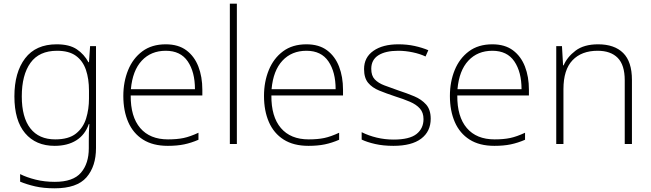

<svg xmlns="http://www.w3.org/2000/svg" viewBox="-20 -780 3526 1040"><path d="M287 -540Q356 -540 396 -513Q436 -486 459 -443H462L468 -530H500V22Q500 121 448.5 180.5Q397 240 276 240Q216 240 170.5 229.5Q125 219 89 204V163Q125 181 173 193Q221 205 277 205Q376 205 418.5 155.5Q461 106 461 23V-15Q461 -40 461.5 -61.5Q462 -83 464 -108H461Q441 -50 393.5 -20Q346 10 276 10Q174 10 116 -58.5Q58 -127 58 -258Q58 -388 116 -464Q174 -540 287 -540ZM289 -505Q192 -505 145 -439.5Q98 -374 98 -258Q98 -144 144.5 -84.5Q191 -25 279 -25Q352 -25 391.5 -56.5Q431 -88 446.5 -138.5Q462 -189 462 -246V-289Q462 -353 445.5 -401.5Q429 -450 391.5 -477.5Q354 -505 289 -505Z M878 -540Q946 -540 989.5 -507.5Q1033 -475 1054.5 -419.5Q1076 -364 1076 -294V-263H688Q687 -148 739.5 -86.5Q792 -25 890 -25Q939 -25 974.5 -32.5Q1010 -40 1055 -61V-23Q1016 -6 977.5 2Q939 10 889 10Q808 10 754.5 -24Q701 -58 674.5 -119Q648 -180 648 -260Q648 -337 674 -400.5Q700 -464 751 -502Q802 -540 878 -540ZM878 -505Q798 -505 748 -451.5Q698 -398 689 -297H1036Q1036 -390 997 -447.5Q958 -505 878 -505Z M1263 0H1225V-760H1263Z M1640 -540Q1708 -540 1751.5 -507.5Q1795 -475 1816.5 -419.5Q1838 -364 1838 -294V-263H1450Q1449 -148 1501.5 -86.5Q1554 -25 1652 -25Q1701 -25 1736.5 -32.5Q1772 -40 1817 -61V-23Q1778 -6 1739.5 2Q1701 10 1651 10Q1570 10 1516.5 -24Q1463 -58 1436.5 -119Q1410 -180 1410 -260Q1410 -337 1436 -400.5Q1462 -464 1513 -502Q1564 -540 1640 -540ZM1640 -505Q1560 -505 1510 -451.5Q1460 -398 1451 -297H1798Q1798 -390 1759 -447.5Q1720 -505 1640 -505Z M2313 -137Q2313 -68 2261.5 -29Q2210 10 2111 10Q2056 10 2012 0Q1968 -10 1939 -24V-64Q1977 -45 2021 -34.5Q2065 -24 2112 -24Q2198 -24 2236 -54Q2274 -84 2274 -135Q2274 -170 2254.5 -192Q2235 -214 2200 -229Q2165 -244 2120 -258Q2072 -274 2034 -289.5Q1996 -305 1974 -331.5Q1952 -358 1952 -406Q1952 -469 2002.5 -504.5Q2053 -540 2138 -540Q2185 -540 2226 -531Q2267 -522 2300 -508L2285 -474Q2256 -488 2216 -496.5Q2176 -505 2137 -505Q2068 -505 2029.5 -480.5Q1991 -456 1991 -407Q1991 -370 2010 -350Q2029 -330 2062 -317.5Q2095 -305 2138 -290Q2184 -275 2223.5 -258.5Q2263 -242 2288 -214Q2313 -186 2313 -137Z M2647 -540Q2715 -540 2758.5 -507.5Q2802 -475 2823.5 -419.5Q2845 -364 2845 -294V-263H2457Q2456 -148 2508.5 -86.5Q2561 -25 2659 -25Q2708 -25 2743.5 -32.5Q2779 -40 2824 -61V-23Q2785 -6 2746.5 2Q2708 10 2658 10Q2577 10 2523.5 -24Q2470 -58 2443.5 -119Q2417 -180 2417 -260Q2417 -337 2443 -400.5Q2469 -464 2520 -502Q2571 -540 2647 -540ZM2647 -505Q2567 -505 2517 -451.5Q2467 -398 2458 -297H2805Q2805 -390 2766 -447.5Q2727 -505 2647 -505Z M3220 -540Q3308 -540 3355.5 -493Q3403 -446 3403 -347V0H3364V-345Q3364 -428 3326 -466.5Q3288 -505 3217 -505Q3130 -505 3081 -453.5Q3032 -402 3032 -297V0H2993V-530H3024L3030 -426H3033Q3052 -471 3097.5 -505.5Q3143 -540 3220 -540Z"/></svg>

Font: Noto Sans Devanagari ExtraLight
Style: Regular
Weight: 200
Designer: Jelle Bosma - Monotype Design Team
Foundry: Monotype Imaging Inc.
Version: Version 2.004; ttfautohint (v1.8.4.7-5d5b)